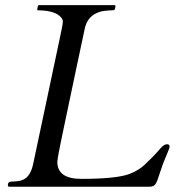

<svg xmlns="http://www.w3.org/2000/svg" viewBox="-20 -708 668 728"><path d="M9.8 -5.9Q9.8 -19.5 23.7 -19.5Q37.6 -19.5 51.3 -21.7Q64.9 -23.9 75.7 -31.2Q97.7 -45.9 106.4 -89.4Q134.3 -220.2 153.3 -310.5Q172.4 -400.9 184.8 -459.5Q197.3 -518.1 204.1 -550.3Q210.9 -582.5 213.9 -597.7Q218.3 -618.2 218.3 -627Q218.3 -635.7 208.7 -645Q199.2 -654.3 185.1 -659.7Q160.6 -668.9 124 -668.9Q121.1 -668.9 121.1 -672.9L123.5 -684.6Q124.5 -688.5 128.4 -688.5H415Q418 -688.5 418 -684.6L415.5 -672.9Q414.6 -668.9 404.1 -668.9Q393.6 -668.9 376 -666.7Q358.4 -664.6 343.8 -657.2Q310.1 -640.6 301.3 -599.1Q281.7 -507.8 267.1 -438.2Q252.4 -368.7 241.5 -316.7Q230.5 -264.6 222.9 -228.3Q215.3 -191.9 210.4 -168Q205.6 -144 202.9 -130.1Q200.2 -116.2 199.2 -108.9Q197.3 -98.6 197.3 -94.7Q197.3 -29.8 288.1 -29.8Q422.9 -29.8 471.7 -48.8Q505.9 -62 528.6 -83.5Q551.3 -105 562.7 -116.9Q574.2 -128.9 579.6 -135.5Q585 -142.1 590.3 -147.5Q603 -161.1 613 -161.1Q623 -161.1 623 -151.9Q623 -146 610.8 -118.2Q598.6 -90.3 590.3 -64.5Q582 -38.6 576.7 -24.4Q571.3 -10.3 564.9 -5.1Q558.6 0 544.9 0H15.1Q9.8 0 9.8 -5.9Z"/></svg>

Font: Cardo-Italic
Style: Italic
Weight: 400
Italic angle: -12°
Designer: David J. Perry
Foundry: David J. Perry
Version: Version 0.991